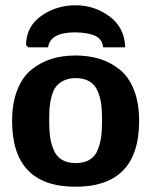

<svg xmlns="http://www.w3.org/2000/svg" viewBox="-20 -699 587 730"><path d="M87 -519 79 -528Q80 -599 137.5 -639Q195 -679 267 -679Q339 -679 396.5 -636.5Q454 -594 456 -519H372Q369 -549 343.5 -562Q318 -575 267 -576Q170 -576 163 -519ZM26 -239Q26 -307 46 -357.5Q66 -408 101 -435.5Q136 -463 177 -475.5Q218 -488 267 -488Q316 -488 357.5 -475.5Q399 -463 434 -435.5Q469 -408 489 -358Q509 -308 509 -239Q509 11 267 11Q26 11 26 -239ZM167 -241Q167 -206 170 -181.5Q173 -157 183 -131.5Q193 -106 214 -92.5Q235 -79 268 -79Q301 -79 322 -92.5Q343 -106 352.5 -131.5Q362 -157 365 -181.5Q368 -206 368 -241Q368 -277 365 -301.5Q362 -326 352 -351Q342 -376 321 -389Q300 -402 267 -402Q241 -402 222 -392.5Q203 -383 192.5 -369Q182 -355 176 -332.5Q170 -310 168.5 -289.5Q167 -269 167 -241Z"/></svg>

Font: Coval
Style: Heavy
Weight: 900
Foundry: Context Ltd
Version: Version 001.000